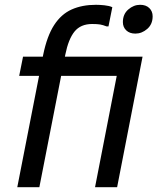

<svg xmlns="http://www.w3.org/2000/svg" viewBox="-20 -780 656 800"><path d="M544 -640Q520 -640 506 -653.5Q492 -667 492 -688Q492 -721 514.5 -740.5Q537 -760 564 -760Q588 -760 602 -746.5Q616 -733 616 -712Q616 -679 593.5 -659.5Q571 -640 544 -640ZM482 -544H574L468 0H376ZM52 0 160 -552Q176 -630 205.5 -675.5Q235 -721 278.5 -740.5Q322 -760 380 -760Q395 -760 415 -758Q435 -756 448 -750L432 -670H424Q409 -676 397 -678Q385 -680 364 -680Q316 -680 290.5 -648.5Q265 -617 252 -552L144 0ZM60 -464 76 -544H514L498 -464Z"/></svg>

Font: Kufam
Style: Italic
Weight: 400
Italic angle: -11°
Designer: Artur Schmal
Foundry: Original Type
Version: Version 1.301; ttfautohint (v1.8.3)